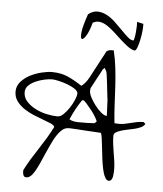

<svg xmlns="http://www.w3.org/2000/svg" viewBox="-56 -856 767 905"><g transform="rotate(5 328.0 -403.0)"><path d="M85 -25.4Q85 -27.3 85.4 -30.3Q85.9 -33.2 85.9 -33.2Q100.6 -61.5 116.7 -87.9Q132.8 -114.3 149.9 -140.1Q167 -166 183.1 -192.9Q199.2 -219.7 212.9 -247.1Q209 -255.9 193.4 -262.7Q177.7 -269.5 155.8 -277.3Q133.8 -285.2 109.4 -295.4Q85 -305.7 64.5 -319.8Q43.9 -334 30.3 -353Q16.6 -372.1 16.6 -397.5Q16.6 -423.8 34.2 -443.8Q51.8 -463.9 77.1 -477.1Q102.5 -490.2 130.9 -497.1Q159.2 -503.9 179.7 -503.9Q222.7 -503.9 255.4 -489.3Q288.1 -474.6 323.2 -451.2Q335 -460 343.3 -470.7Q351.6 -481.4 358.4 -494.1Q361.3 -501 371.6 -519Q381.8 -537.1 392.1 -557.6Q402.3 -578.1 412.6 -596.2Q422.9 -614.3 425.8 -622.1Q433.6 -627.9 438.5 -629.4Q443.4 -630.9 452.1 -630.9Q453.1 -630.9 456.5 -630.9Q460 -630.9 460.9 -630.9Q470.7 -589.8 475.6 -546.9Q480.5 -503.9 482.9 -460.9Q485.4 -418 487.3 -375Q489.3 -332 494.1 -289.1Q497.1 -289.1 504.9 -288.6Q512.7 -288.1 516.6 -288.1Q530.3 -288.1 543.9 -291Q557.6 -293.9 571.3 -297.4Q585 -300.8 599.1 -303.7Q613.3 -306.6 627.9 -306.6H630.9Q631.8 -305.7 634.8 -302.7Q637.7 -299.8 639.6 -298.8Q633.8 -288.1 620.6 -281.7Q607.4 -275.4 591.3 -271.5Q575.2 -267.6 557.6 -264.2Q540 -260.7 526.4 -256.3Q512.7 -252 503.4 -246.1Q494.1 -240.2 494.1 -229.5Q494.1 -210 496.6 -190.4Q499 -170.9 502.4 -150.9Q505.9 -130.9 508.8 -110.8Q511.7 -90.8 511.7 -70.3Q511.7 -65.4 511.2 -56.6Q510.7 -47.9 509.3 -39.1Q507.8 -30.3 503.4 -23.4Q499 -16.6 490.2 -16.6Q480.5 -16.6 472.7 -31.2Q464.8 -45.9 460 -68.4Q455.1 -90.8 451.7 -117.7Q448.2 -144.5 445.8 -169.4Q443.4 -194.3 440.4 -213.4Q437.5 -232.4 434.6 -238.3Q426.8 -239.3 405.8 -240.2Q384.8 -241.2 361.8 -242.7Q338.9 -244.1 318.4 -245.6Q297.9 -247.1 290 -247.1H280.3Q260.7 -247.1 243.7 -229Q226.6 -210.9 212.4 -183.1Q198.2 -155.3 184.6 -123.5Q170.9 -91.8 158.2 -64Q145.5 -36.1 131.8 -17.6Q118.2 1 102.5 1Q91.8 1 88.4 -7.3Q85 -15.6 85 -25.4ZM281.2 -289.1Q289.1 -284.2 300.3 -281.7Q311.5 -279.3 323.2 -279.3Q335 -279.3 345.2 -279.3Q355.5 -279.3 363.3 -279.3Q367.2 -279.3 373 -279.8Q378.9 -280.3 384.8 -280.3Q390.6 -280.3 395 -280.8Q399.4 -281.2 400.4 -281.2L409.2 -289.1Q411.1 -291 402.3 -306.6Q393.6 -322.3 380.4 -339.4Q367.2 -356.4 354.5 -370.6Q341.8 -384.8 336.9 -384.8Q335.9 -384.8 335 -383.8Q334 -382.8 332 -382.8Q317.4 -361.3 304.7 -337.9Q292 -314.5 281.2 -289.1ZM59.6 -398.4Q59.6 -373 77.1 -354Q94.7 -335 120.1 -322.3Q145.5 -309.6 173.8 -303.7Q202.1 -297.9 223.6 -297.9Q237.3 -297.9 252 -312Q266.6 -326.2 278.8 -344.7Q291 -363.3 299.3 -382.8Q307.6 -402.3 307.6 -413.1Q307.6 -424.8 292 -435.1Q276.4 -445.3 255.4 -453.1Q234.4 -460.9 213.9 -465.3Q193.4 -469.7 183.6 -469.7Q168.9 -469.7 147.9 -465.3Q127 -460.9 106.9 -452.1Q86.9 -443.4 73.2 -430.2Q59.6 -417 59.6 -398.4ZM366.2 -430.7Q366.2 -418 376 -399.4Q385.7 -380.9 399.4 -363.3Q413.1 -345.7 428.2 -333Q443.4 -320.3 455.1 -320.3Q455.1 -325.2 454.6 -335Q454.1 -344.7 453.6 -356.4Q453.1 -368.2 452.6 -377.9Q452.1 -387.7 452.1 -392.6Q450.2 -406.2 447.8 -428.7Q445.3 -451.2 442.9 -472.7Q440.4 -494.1 438 -510.7Q435.5 -527.3 434.6 -528.3L425.8 -544.9Q424.8 -543.9 421.4 -541Q418 -538.1 417 -537.1Q414.1 -531.2 407.2 -518.1Q400.4 -504.9 392.1 -490.2Q383.8 -475.6 377 -461.9Q370.1 -448.2 367.2 -443.4Q367.2 -441.4 366.7 -436.5Q366.2 -431.6 366.2 -430.7ZM588.9 -767.6Q589.8 -755.9 587.9 -735.4Q585.9 -714.8 581.5 -693.4Q577.1 -671.9 571.3 -655.8Q565.4 -639.6 558.6 -638.7Q543 -641.6 525.9 -654.3Q508.8 -667 491.2 -683.1Q473.6 -699.2 455.6 -715.8Q437.5 -732.4 419.9 -744.1Q402.3 -755.9 384.8 -758.8Q367.2 -761.7 350.6 -752Q339.8 -711.9 326.7 -690.4Q313.5 -668.9 306.2 -671.9Q298.8 -674.8 301.8 -703.1Q304.7 -731.4 325.2 -790Q347.7 -807.6 370.1 -806.6Q392.6 -805.7 413.6 -794.4Q434.6 -783.2 453.6 -765.1Q472.7 -747.1 489.7 -729.5Q506.8 -711.9 521.5 -698.7Q536.1 -685.5 548.8 -685.5Q550.8 -685.5 553.2 -696.8Q555.7 -708 557.1 -722.7Q558.6 -737.3 559.1 -752Q559.6 -766.6 558.6 -774.4Z"/></g></svg>

Font: Zeyada
Style: Regular
Weight: 400
Version: Version 1.002 2010